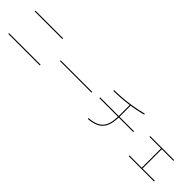

<svg xmlns="http://www.w3.org/2000/svg" viewBox="278 -2087 3444 3444"><g transform="rotate(45 2000.0 -365.0)"><path d="M100 -40V-60H900V-40ZM150 -660V-680H850V-660Z M1100 -350V-370H1900V-350Z M2185 10Q2284 2 2352.5 -24.5Q2421 -51 2463 -101.5Q2505 -152 2523.5 -230Q2542 -308 2542 -420V-690H2562V-420Q2562 -305 2542 -223Q2522 -141 2477.5 -88Q2433 -35 2361.5 -6.5Q2290 22 2187 30ZM2070 -380V-400H2930V-380ZM2155 -670Q2223 -670 2293.5 -674Q2364 -678 2435 -685.5Q2506 -693 2575.5 -704Q2645 -715 2712 -729Q2779 -743 2842 -760L2848 -740Q2769 -719 2683.5 -702Q2598 -685 2509 -673.5Q2420 -662 2330.5 -656Q2241 -650 2155 -650Z M3180 -16V-36H3490V-524H3196V-544H3804V-524H3510V-36H3820V-16Z"/></g></svg>

Font: M PLUS 2 Thin
Style: Regular
Weight: 100
Designer: Coji Morishita
Foundry: UNDERFOREST DESIGN
Version: Version 1.001